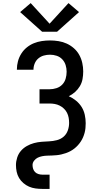

<svg xmlns="http://www.w3.org/2000/svg" viewBox="-20 -1004 640 1239"><path d="M252 -799 110 -926 178 -984 300 -851 422 -984 490 -926 348 -799ZM252 215Q231 215 209 212Q187 209 167.5 200.5Q148 192 131 177.5Q114 163 103 144.5Q92 126 87.5 104.5Q83 83 83 61Q83 37 91 12.5Q99 -12 115 -30.5Q131 -49 153 -61.5Q175 -74 199 -80.5Q223 -87 248 -89Q273 -91 297.5 -92Q322 -93 347 -99.5Q372 -106 390.5 -122Q409 -138 417.5 -162Q426 -186 426 -211Q426 -228 423 -244.5Q420 -261 412.5 -276Q405 -291 392.5 -303Q380 -315 365 -322.5Q350 -330 333.5 -333Q317 -336 300 -336H235V-428H300Q322 -428 344 -435Q366 -442 381.5 -458Q397 -474 403.5 -496Q410 -518 410 -541Q410 -563 403.5 -584Q397 -605 382 -621Q367 -637 346 -644Q325 -651 303 -651Q282 -651 262.5 -645.5Q243 -640 227.5 -627Q212 -614 204 -594.5Q196 -575 196 -555Q196 -555 196 -554.5Q196 -554 196 -554H89Q89 -555 89 -555.5Q89 -556 89 -557Q89 -583 96 -609Q103 -635 117.5 -658Q132 -681 153 -698Q174 -715 198.5 -725Q223 -735 249.5 -739Q276 -743 303 -743Q330 -743 358 -738.5Q386 -734 411 -722.5Q436 -711 457 -692.5Q478 -674 491.5 -649.5Q505 -625 511 -597.5Q517 -570 517 -543Q517 -518 512.5 -493.5Q508 -469 495.5 -448Q483 -427 464.5 -410.5Q446 -394 424 -383Q449 -372 470.5 -354.5Q492 -337 506.5 -314Q521 -291 527 -263.5Q533 -236 533 -209Q533 -193 531.5 -177.5Q530 -162 526 -147Q522 -132 516 -118Q510 -104 501.5 -91Q493 -78 482.5 -66.5Q472 -55 460 -45.5Q448 -36 434 -28.5Q420 -21 405.5 -16Q391 -11 376 -7.5Q361 -4 345.5 -2.5Q330 -1 314.5 -0.5Q299 0 283.5 0.5Q268 1 252.5 4Q237 7 223.5 13.5Q210 20 200 33Q190 46 190 61Q190 74 194 86Q198 98 206.5 106.5Q215 115 227.5 119Q240 123 252 123H300V215Z"/></svg>

Font: Iosevka SS04 Semibold Extended
Style: Regular
Weight: 600
Width: 7
Monospace: yes
Designer: Belleve Invis
Foundry: Belleve Invis
Version: Version 19.0.0; ttfautohint (v1.8.4)